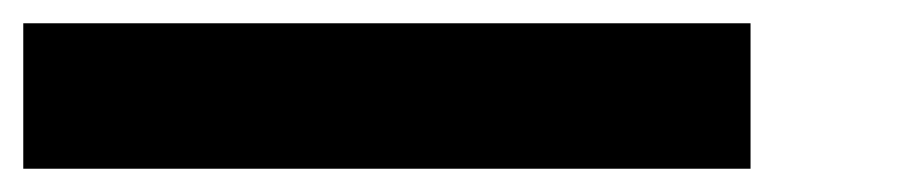

<svg xmlns="http://www.w3.org/2000/svg" viewBox="-20 -895 790 165"><path d="M625 -875V-750H0V-875Z"/></svg>

Font: CraftyPE
Style: Regular
Weight: 400
Designer: Erek Butcher
Foundry: Haunted Coop
Version: Version 0.018;April 4, 2024;FontCreator 15.0.0.2962 64-bit